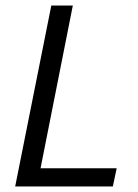

<svg xmlns="http://www.w3.org/2000/svg" viewBox="-20 -676 502 696"><path d="M166 -656 35 0H389L403 -66H127L244 -656Z"/></svg>

Font: Cambridge Sans Italic
Style: Regular
Weight: 400
Italic angle: -11°
Version: Version 2.000;PS 002.000;hotconv 1.0.88;makeotf.lib2.5.64775